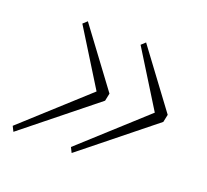

<svg xmlns="http://www.w3.org/2000/svg" viewBox="-77 -575 612 567"><g transform="rotate(20 229.0 -292.0)"><path d="M7 -117 205 -297 97 -471 110 -483 243 -304 238 -280 15 -101ZM190 -117 388 -297 280 -471 293 -483 426 -304 421 -280 198 -101Z"/></g></svg>

Font: IBM Plex Serif ExtLt
Style: Italic
Weight: 200
Italic angle: -14°
Designer: Mike Abbink, Paul van der Laan, Pieter van Rosmalen
Foundry: Bold Monday
Version: Version 3.001